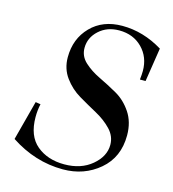

<svg xmlns="http://www.w3.org/2000/svg" viewBox="-110 -818 830 921"><g transform="rotate(15 305.5 -357.5)"><path d="M25 -69 77 -266 102 -262Q95 -231 95 -197Q95 -103 149 -58Q203 -13 286 -13Q369 -13 422.5 -58Q476 -103 476 -160Q476 -203 444.5 -236Q413 -269 368 -293.5Q323 -318 278 -344.5Q233 -371 201.5 -414Q170 -457 170 -514Q170 -606 229 -666.5Q288 -727 385 -727Q489 -727 586 -668L560 -500H532Q535 -526 535 -543Q535 -612 490.5 -657Q446 -702 376 -702Q316 -702 276 -665.5Q236 -629 236 -578Q236 -537 267.5 -508Q299 -479 344 -457.5Q389 -436 434 -410.5Q479 -385 510.5 -338Q542 -291 542 -225Q542 -116 466.5 -52Q391 12 286 12Q148 12 25 -69Z"/></g></svg>

Font: Justus
Style: Italic
Weight: 400
Italic angle: -12°
Version: Version 001.001